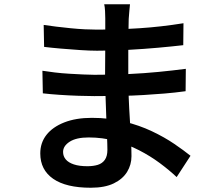

<svg xmlns="http://www.w3.org/2000/svg" viewBox="-20 -824 1040 901"><path d="M590 -804Q589 -790 587 -772.5Q585 -755 584 -735Q584 -716 583 -683.5Q582 -651 582 -612Q582 -573 582 -534Q582 -495 582 -463Q582 -419 584 -366.5Q586 -314 589.5 -261.5Q593 -209 595 -164.5Q597 -120 597 -91Q597 -51 576.5 -17.5Q556 16 514 36.5Q472 57 406 57Q290 57 229.5 15Q169 -27 169 -104Q169 -154 198 -191Q227 -228 281.5 -249.5Q336 -271 411 -271Q492 -271 563 -253.5Q634 -236 693 -208Q752 -180 797.5 -149Q843 -118 874 -93L809 7Q774 -26 729.5 -59Q685 -92 632.5 -119Q580 -146 521 -162.5Q462 -179 396 -179Q338 -179 307 -159Q276 -139 276 -111Q276 -91 288.5 -76Q301 -61 326.5 -52.5Q352 -44 390 -44Q418 -44 439 -50.5Q460 -57 472 -74Q484 -91 484 -121Q484 -145 482 -187.5Q480 -230 478.5 -280.5Q477 -331 475 -379.5Q473 -428 473 -463Q473 -498 473.5 -537Q474 -576 474 -613.5Q474 -651 474 -683.5Q474 -716 474 -738Q474 -752 473 -772Q472 -792 469 -804ZM185 -707Q211 -703 244 -699Q277 -695 312 -691.5Q347 -688 378.5 -686.5Q410 -685 434 -685Q534 -685 634.5 -691.5Q735 -698 841 -715L840 -612Q788 -606 721.5 -600Q655 -594 581.5 -590Q508 -586 435 -586Q403 -586 357 -589Q311 -592 265 -596Q219 -600 187 -604ZM179 -492Q204 -488 237 -484Q270 -480 305 -478Q340 -476 371 -474.5Q402 -473 423 -473Q510 -473 583.5 -476.5Q657 -480 723.5 -486.5Q790 -493 852 -501L851 -396Q800 -389 751 -385Q702 -381 652 -378Q602 -375 545.5 -374Q489 -373 422 -373Q392 -373 348 -374.5Q304 -376 259.5 -379Q215 -382 181 -386Z"/></svg>

Font: Noto Sans SC Thin SemiBold
Style: Regular
Weight: 600
Version: Version 2.004-H2;hotconv 1.0.118;makeotfexe 2.5.65603